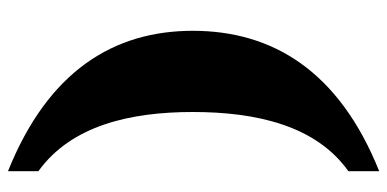

<svg xmlns="http://www.w3.org/2000/svg" viewBox="-264 -557 968 480"><g transform="rotate(-90 220.0 -317.0)"><path d="M32 70V147C284 46 383 -121 383 -319C383 -515 284 -680 32 -781V-705C146 -623 180 -476 180 -319C180 -160 146 -11 32 70Z"/></g></svg>

Font: Noto Serif Lao Black
Style: Regular
Weight: 900
Designer: Monotype Design Team
Foundry: Monotype Imaging Inc.
Version: Version 2.003